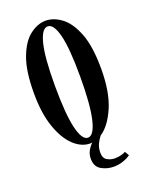

<svg xmlns="http://www.w3.org/2000/svg" viewBox="-128 -593 605 792"><g transform="rotate(-20 174.0 -197.0)"><path d="M173 11Q136 11 102.2 -20.2Q68.5 -51.5 47 -112.8Q25.5 -174 25.5 -263.5Q25.5 -361.5 47.8 -419.2Q70 -477 104 -502.5Q138 -528 173 -528Q207.5 -528 241.8 -502.5Q276 -477 298.5 -419.2Q321 -361.5 321 -263.5Q321 -161.5 292.8 -96.2Q264.5 -31 225 -5.5Q215.5 6 207.2 22.8Q199 39.5 199 61.5Q199 85.5 214.5 94.5Q230 103.5 247.5 103.5Q275.5 103.5 295.5 92.5L306.5 111Q294.5 120.5 274.2 127.5Q254 134.5 232 134.5Q204 134.5 178.8 120.5Q153.5 106.5 153.5 71.5Q153.5 52 161.8 37Q170 22 182 10.5Q177.5 11 173 11ZM173 -14.5Q199 -14.5 213.8 -76.5Q228.5 -138.5 228.5 -263.5Q228.5 -386.5 213.8 -444.8Q199 -503 173 -503Q147 -503 132.2 -444.8Q117.5 -386.5 117.5 -263.5Q117.5 -138.5 132.2 -76.5Q147 -14.5 173 -14.5Z"/></g></svg>

Font: Imbue 50pt Medium
Style: Regular
Weight: 500
Designer: Tyler Finck
Foundry: Etcetera Type Company
Version: Version 1.102; ttfautohint (v1.8.3)